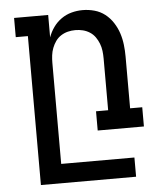

<svg xmlns="http://www.w3.org/2000/svg" viewBox="-53 -574 706 836"><g transform="rotate(-5 300.0 -156.5)"><path d="M92 215V-436H39V-520H188V-422Q196 -445 210.5 -465.5Q225 -486 245.5 -500.5Q266 -515 290 -521.5Q314 -528 339 -528Q365 -528 390.5 -521Q416 -514 436.5 -498Q457 -482 471.5 -459.5Q486 -437 494 -412.5Q502 -388 505 -362Q508 -336 508 -310V-84H561V0H359V-84H412V-310Q412 -327 410 -343.5Q408 -360 402 -375.5Q396 -391 386.5 -404.5Q377 -418 363 -427Q349 -436 333 -440Q317 -444 300 -444Q283 -444 267 -440Q251 -436 237 -427Q223 -418 213.5 -404.5Q204 -391 198 -375.5Q192 -360 190 -343.5Q188 -327 188 -310V131H508V215Z"/></g></svg>

Font: Iosevka HT Medium Extended
Style: Regular
Weight: 500
Width: 7
Monospace: yes
Designer: Belleve Invis
Foundry: Belleve Invis
Version: Version 32.3.0; ttfautohint (v1.8.4)